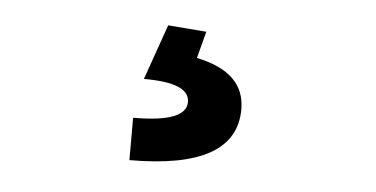

<svg xmlns="http://www.w3.org/2000/svg" viewBox="-31 -50 648 331"><g transform="rotate(5 293.0 115.5)"><path d="M202.1 234.4C325.7 234.4 386.7 199.7 386.7 130.4C386.7 87.4 358.9 60.5 302.7 48.8L314.9 2.4L248.5 -2.9L214.8 92.8C268.1 92.8 293.9 103.5 293.9 126C293.9 149.4 263.7 161.1 202.1 161.1Z"/></g></svg>

Font: Cascadia Mono NF
Style: Regular
Weight: 400
Monospace: yes
Designer: Aaron Bell
Foundry: Saja Typeworks
Version: Version 2404.023